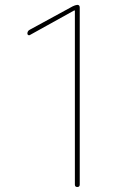

<svg xmlns="http://www.w3.org/2000/svg" viewBox="-20 -750 540 770"><path d="M99.6 -609.4Q96.7 -607.4 93.3 -609.4Q89.8 -611.3 89.8 -615.2Q89.8 -626 99.6 -630.9L271.5 -724.6Q281.2 -729.5 290 -730.5Q299.8 -730.5 299.8 -719.7V-9.8Q299.8 0 290 0Q280.3 0 280.3 -9.8V-706.1Q280.3 -708 279.3 -708H277.3Z"/></svg>

Font: Rounded-X Mgen+ 1m thin
Style: Regular
Weight: 100
Designer: [Source Han Sans]
Ryoko NISHIZUKA  (kana & ideographs); Paul D. Hunt (Latin, Greek & Cyrillic); Wenlong ZHANG  (bopomofo
Version: Version 1.059.20150602